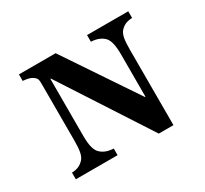

<svg xmlns="http://www.w3.org/2000/svg" viewBox="-153 -986 1307 1223"><g transform="rotate(-30 500.0 -374.0)"><path d="M107.9 -759.8H377.9L731 -233.9H734.9V-543.9Q734.9 -594.7 727.5 -626Q720.2 -657.2 705.1 -672.9Q689.5 -689.5 665.3 -699.5Q641.1 -709.5 608.9 -710.9V-759.8H912.1V-710.9Q879.9 -709.5 860.4 -700.2Q840.8 -690.9 825.2 -673.8Q810.1 -657.2 804.4 -626Q798.8 -594.7 798.8 -543.9V12.2H690.9L271 -634.8H267.1V-215.8Q267.1 -165 274.9 -133.8Q282.7 -102.5 297.9 -86.9Q313.5 -70.3 337.4 -60.3Q361.3 -50.3 395 -48.8V0H87.9V-48.8Q120.1 -50.3 140.1 -60.1Q160.2 -69.8 175.8 -86.9Q190.9 -103.5 197 -134.3Q203.1 -165 203.1 -215.8V-616.2Q203.1 -634.8 202.9 -647.7Q202.6 -660.6 199.2 -670.2Q195.8 -679.7 186 -687Q178.7 -693.4 169.2 -698.2Q159.7 -703.1 145.3 -706.5Q130.9 -710 107.9 -711.9Z"/></g></svg>

Font: BIZ UDMincho
Style: Bold
Weight: 700
Monospace: yes
Designer: TypeBank Co., Ltd.
Foundry: Morisawa Inc.
Version: Version 1.06